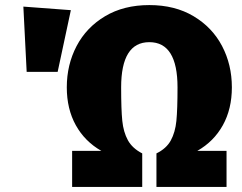

<svg xmlns="http://www.w3.org/2000/svg" viewBox="-20 -736 953 756"><path d="M893 -392Q893 -307 857.5 -243Q822 -179 757 -142H872V0H596V-132Q635 -151 652.5 -183Q670 -215 674.5 -260Q679 -305 679 -392Q679 -570 568 -570Q457 -570 457 -392Q457 -305 461.5 -260.5Q466 -216 483.5 -184Q501 -152 540 -132V0H264V-142H379Q314 -179 278.5 -243Q243 -307 243 -392Q243 -481 281.5 -554.5Q320 -628 393.5 -672Q467 -716 568 -716Q669 -716 742.5 -672Q816 -628 854.5 -554.5Q893 -481 893 -392ZM72 -710 259 -696 207 -453H85Z"/></svg>

Font: Fira Sans Black
Style: Regular
Weight: 900
Designer: Carrois Corporate & Edenspiekermann AG
Foundry: Carrois Corporate GbR & Edenspiekermann AG
Version: Version 4.203